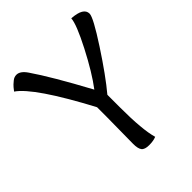

<svg xmlns="http://www.w3.org/2000/svg" viewBox="-202 -782 895 895"><g transform="rotate(-45 245.5 -334.5)"><path d="M496 -627Q496 -602 420 -485.5Q344 -369 287 -301V-216Q287 -70 306 -5Q288 3 259 3Q230 3 220 -10Q210 -23 210 -54Q211 -146 212 -232V-294Q67 -567 -10 -619Q5 -639 12 -645Q19 -651 26 -657Q38 -667 53 -667Q78 -667 101 -633Q161 -546 261 -361Q309 -424 363.5 -529.5Q418 -635 420 -672Q496 -667 496 -627Z"/></g></svg>

Font: Overlock Mod
Style: Regular
Weight: 400
Designer: Dario Muhafara
Foundry: Dario Manuel Muhafara
Version: Version 1.001